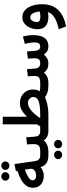

<svg xmlns="http://www.w3.org/2000/svg" viewBox="908 -1649 1006 2862"><g transform="rotate(-90 1411.0 -218.0)"><path d="M309.6 -641.1Q309.6 -666.5 328.1 -683.8Q346.7 -701.2 372.6 -701.2Q398.9 -701.2 417 -683.8Q435.1 -666.5 435.1 -641.1Q435.1 -615.7 417 -598.4Q398.9 -581.1 372.6 -581.1Q346.7 -581.1 328.1 -598.4Q309.6 -615.7 309.6 -641.1ZM149.4 -641.1Q149.4 -666.5 167.7 -683.8Q186 -701.2 212.4 -701.2Q238.3 -701.2 256.6 -683.8Q274.9 -666.5 274.9 -641.1Q274.9 -615.7 256.6 -598.4Q238.3 -581.1 212.4 -581.1Q186 -581.1 167.7 -598.4Q149.4 -615.7 149.4 -641.1ZM521.5 0Q383.3 0 350.6 -117.2Q293 -67.9 223.1 -67.9Q146.5 -67.9 95 -109.6Q43.5 -151.4 43.5 -230Q43.5 -288.6 76.4 -332.3Q109.4 -376 166.5 -407.5Q223.6 -439 295.9 -460.9L292.5 -484.4L396 -505.4L440.9 -196.8Q445.8 -162.6 465.8 -142.1Q485.8 -121.6 523.4 -121.6H538.6V0ZM326.7 -255.9Q326.7 -262.7 325.7 -270.8Q324.7 -278.8 323.2 -287.6L313.5 -350.1Q245.6 -326.2 200.2 -297.9Q154.8 -269.5 154.8 -234.9Q154.8 -210.4 173.3 -196.3Q191.9 -182.1 222.7 -182.1Q247.6 -182.1 271.5 -190.4Q295.4 -198.7 311 -215.3Q326.7 -231.9 326.7 -255.9Z M518.1 -121.6H591.8Q648.4 -121.6 671.1 -143.3Q693.8 -165 693.8 -217.3Q693.8 -244.1 692.6 -269Q691.4 -293.9 689 -317.9L795.9 -330.6L805.2 -200.7Q807.6 -160.2 828.4 -140.9Q849.1 -121.6 891.1 -121.6H901.4V0H890.1Q839.4 0 805.2 -18.3Q771 -36.6 749.5 -67.4Q721.2 -34.7 679.7 -17.3Q638.2 0 591.8 0H518.1ZM630.9 145.5Q630.9 120.1 649.4 102.8Q668 85.4 693.8 85.4Q720.2 85.4 738.3 102.8Q756.3 120.1 756.3 145.5Q756.3 170.9 738.3 188.2Q720.2 205.6 693.8 205.6Q668 205.6 649.4 188.2Q630.9 170.9 630.9 145.5ZM470.7 145.5Q470.7 120.1 489 102.8Q507.3 85.4 533.7 85.4Q559.6 85.4 577.9 102.8Q596.2 120.1 596.2 145.5Q596.2 170.9 577.9 188.2Q559.6 205.6 533.7 205.6Q507.3 205.6 489 188.2Q470.7 170.9 470.7 145.5Z M1304.7 -424.3Q1364.3 -424.3 1409.9 -398.7Q1455.6 -373 1481.7 -328.9Q1507.8 -284.7 1507.8 -228.5Q1507.8 -203.1 1501.2 -175Q1494.6 -147 1481 -127Q1493.2 -125 1511.7 -123.3Q1530.3 -121.6 1561.5 -121.6H1576.2V0H1562Q1502.4 0 1461.4 -14.4Q1420.4 -28.8 1390.6 -50.3Q1343.8 -27.8 1278.6 -13.9Q1213.4 0 1134.8 0H881.8V-121.6H956.5Q964.4 -134.3 972.7 -146.2Q981 -158.2 988.8 -170.4V-680.2H1101.6V-317.4Q1149.4 -368.2 1198.5 -396Q1247.6 -423.8 1304.7 -424.3ZM1307.6 -304.2Q1250.5 -304.2 1191.4 -252.2Q1132.3 -200.2 1080.1 -121.6H1137.7Q1213.9 -121.6 1272 -130.1Q1330.1 -138.7 1362.8 -160.4Q1395.5 -182.1 1395.5 -220.7Q1395.5 -257.8 1370.8 -281Q1346.2 -304.2 1307.6 -304.2Z M1897 0Q1845.2 0 1812.7 -17.6Q1780.3 -35.2 1760.3 -66.4Q1734.9 -35.2 1698.2 -17.6Q1661.6 0 1601.6 0H1556.6V-121.6H1602.5Q1659.2 -121.6 1684.3 -138.4Q1709.5 -155.3 1709.5 -210Q1709.5 -221.7 1707.8 -249.3Q1706.1 -276.9 1703.6 -305.2L1811 -318.4L1820.3 -197.8Q1822.8 -162.1 1841.8 -141.8Q1860.8 -121.6 1897.9 -121.6Q1942.9 -121.6 1958.3 -142.6Q1973.6 -163.6 1973.6 -210Q1973.6 -221.2 1971.9 -249Q1970.2 -276.9 1967.8 -305.2L2075.2 -318.4L2084.5 -197.8Q2086.9 -164.1 2101.8 -142.8Q2116.7 -121.6 2151.9 -121.6Q2185.1 -121.6 2197.8 -147.2Q2210.4 -172.9 2210.4 -208.5Q2210.4 -234.9 2206.1 -262.7Q2201.7 -290.5 2196 -314Q2190.4 -337.4 2187.5 -350.1L2297.4 -379.9Q2307.1 -343.8 2313 -302.7Q2318.8 -261.7 2318.8 -221.2Q2318.8 -163.6 2303.5 -113Q2288.1 -62.5 2251.7 -31.2Q2215.3 0 2152.3 0Q2107.4 0 2077.9 -18.6Q2048.3 -37.1 2028.8 -66.9Q2002.9 -35.6 1970.7 -17.8Q1938.5 0 1897 0Z M2779.3 -99.1Q2779.3 61 2691.9 147.7Q2604.5 234.4 2447.3 264.6L2406.2 153.8Q2510.7 133.8 2577.9 93Q2645 52.2 2660.6 -8.3Q2645.5 -4.4 2628.4 -1.7Q2611.3 1 2597.2 1Q2506.3 1 2456.3 -38.8Q2406.2 -78.6 2406.2 -165.5Q2406.2 -203.6 2417.7 -242.7Q2429.2 -281.7 2451.7 -314.7Q2474.1 -347.7 2507.3 -367.7Q2540.5 -387.7 2584 -387.7Q2634.3 -387.7 2671.1 -363.3Q2708 -338.9 2731.9 -297.4Q2755.9 -255.9 2767.6 -204.6Q2779.3 -153.3 2779.3 -99.1ZM2596.7 -119.6Q2617.7 -119.6 2636.7 -122.3Q2655.8 -125 2670.9 -129.4Q2668 -165.5 2658 -197.3Q2647.9 -229 2629.9 -249Q2611.8 -269 2583 -269Q2556.2 -269 2541 -251.7Q2525.9 -234.4 2519.8 -211.2Q2513.7 -188 2513.7 -169.9Q2513.7 -140.1 2536.1 -129.9Q2558.6 -119.6 2596.7 -119.6Z"/></g></svg>

Font: Vazirmatn RD UI SemiBold
Style: Regular
Weight: 600
Designer: Saber Rastikerdar
Foundry: Saber Rastikerdar
Version: Version 33.003